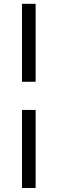

<svg xmlns="http://www.w3.org/2000/svg" viewBox="-20 -786 294 978"><path d="M92 -766.5V-369.5H161.5V-766.5ZM92 -226V171.5H161.5V-226Z"/></svg>

Font: LatoLatin
Style: Regular
Weight: 400
Designer: Lukasz Dziedzic with Adam Twardoch and Botio Nikoltchev
Foundry: tyPoland Lukasz Dziedzic
Version: Version 2.015; 2015-08-06; http://www.latofonts.com/